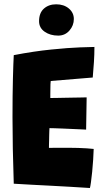

<svg xmlns="http://www.w3.org/2000/svg" viewBox="-20 -888 518 914"><path d="M408 7Q360.5 4 313.8 1.2Q267 -1.5 219.5 -4Q176.5 -6 132.8 -8.5Q89 -11 45.5 -13.5Q42.5 -100 41 -179.8Q39.5 -259.5 39.5 -329.5Q39.5 -436.5 41.5 -513.2Q43.5 -590 45.5 -625.5Q141.5 -644 223.8 -652.2Q306 -660.5 361 -662.5Q416 -664.5 429.5 -664.5Q429.5 -628.5 427.2 -593.2Q425 -558 421.5 -519L221.5 -502.5Q220.5 -498 220.2 -486.8Q220 -475.5 219.8 -462.2Q219.5 -449 219.5 -437.8Q219.5 -426.5 219.5 -421.5Q231.5 -421.5 248.2 -421.8Q265 -422 284.8 -422.5Q304.5 -423 324.2 -423.2Q344 -423.5 361.8 -423.8Q379.5 -424 392.5 -424.5L390 -271Q383.5 -271.5 365.8 -272.2Q348 -273 325 -274Q302 -275 279.2 -276Q256.5 -277 239.2 -277.5Q222 -278 215.5 -278Q215 -273.5 214.8 -264.2Q214.5 -255 214.2 -243.8Q214 -232.5 213.8 -221Q213.5 -209.5 213.2 -199.8Q213 -190 213 -184Q218.5 -184.5 247.2 -184.5Q276 -184.5 307 -184.5Q330 -184.5 352.2 -183.8Q374.5 -183 393.8 -181.8Q413 -180.5 426 -179Q425.5 -156.5 423.5 -127.5Q421.5 -98.5 418.8 -70Q416 -41.5 413 -20.5Q410 0.5 408 7ZM247.5 -867.5Q284 -867.5 307.8 -847.5Q331.5 -827.5 331.5 -797.5Q331.5 -766.5 310.5 -742.5Q289.5 -718.5 257 -718.5Q219 -718.5 192.5 -737Q166 -755.5 166 -787Q166 -826.5 189 -847Q212 -867.5 247.5 -867.5Z"/></svg>

Font: Grandstander Thin ExtraBold
Style: Regular
Weight: 800
Version: Version 1.200